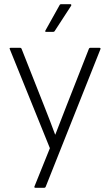

<svg xmlns="http://www.w3.org/2000/svg" viewBox="-20 -711 524 916"><path d="M150 185Q141 185 145 177L218 -4L27 -476Q23 -483 32 -483H75Q81 -483 83 -478L192 -202Q205 -169 218 -135.5Q231 -102 243 -69H244Q257 -102 270 -136Q283 -170 296 -203L404 -478Q406 -483 412 -483H453Q462 -483 459 -476L198 180Q196 185 190 185ZM200 -559Q193 -559 197 -566L264 -686Q266 -691 272 -691H316Q319 -691 320 -688.5Q321 -686 319 -683L241 -563Q239 -559 234 -559Z"/></svg>

Font: Sofia Sans Light
Style: Regular
Weight: 300
Designer: Botio Nikoltchev, Ani Petrova
Foundry: lettersoup
Version: Version 4.100; ttfautohint (v1.8.3)